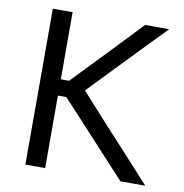

<svg xmlns="http://www.w3.org/2000/svg" viewBox="-80 -789 831 865"><g transform="rotate(10 335.5 -356.5)"><path d="M92.5 0V-713H183V-406H221L338.5 -528.5Q379.5 -571.5 420.5 -614Q461 -656.5 514.5 -713H624.5Q569.5 -656 517 -602Q464.5 -548 413 -494L299 -375.5L426 -235Q460.5 -198 499.5 -155.2Q538.5 -112.5 575.5 -72Q612.5 -31 641 0H527.5Q479.5 -51.5 438 -97Q396.5 -142 357 -185L221.5 -331.5H183V0Z"/></g></svg>

Font: Heraclito
Style: Regular
Weight: 400
Designer: Kostas Bartsokas (font) & Cristiano Sobral (main changes)
Foundry: Kostas Bartsokas (font) & Cristiano Sobral (main changes)
Version: Version 1.00;July 8, 2020;FontCreator 13.0.0.2655 64-bit